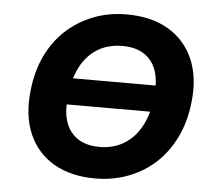

<svg xmlns="http://www.w3.org/2000/svg" viewBox="-52 -773 939 840"><g transform="rotate(5 417.5 -352.5)"><path d="M170 -301 188 -417H705L686 -301ZM396 11Q288 11 213 -33Q138 -77 103.5 -157.5Q69 -238 81 -347Q90 -433 122.5 -501Q155 -569 207 -616.5Q259 -664 326 -690Q393 -716 471 -716Q580 -716 654.5 -672Q729 -628 764 -548Q799 -468 787 -360Q778 -273 745 -204.5Q712 -136 660.5 -88.5Q609 -41 541.5 -15Q474 11 396 11ZM402 -128Q464 -128 511 -157Q558 -186 586.5 -240.5Q615 -295 622 -369Q633 -472 591 -524.5Q549 -577 465 -577Q403 -577 356 -548.5Q309 -520 281 -466Q253 -412 246 -337Q234 -235 276 -181.5Q318 -128 402 -128Z"/></g></svg>

Font: Nunito Sans 8pt ExtraBold
Style: Italic
Weight: 800
Italic angle: -9°
Version: Version 3.101;gftools[0.9.27]